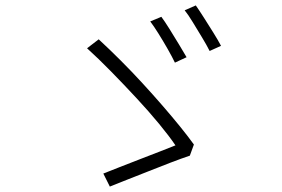

<svg xmlns="http://www.w3.org/2000/svg" viewBox="-20 -752 1040 708"><path d="M575 -690Q587 -674 604.5 -646Q622 -618 639.5 -589Q657 -560 668 -541L625 -521Q615 -542 598.5 -571Q582 -600 564.5 -628Q547 -656 534 -673ZM702 -732Q714 -715 731.5 -687.5Q749 -660 766.5 -632Q784 -604 795 -583L753 -564Q742 -586 725 -614Q708 -642 691 -670Q674 -698 661 -714ZM680 -178Q650 -168 609.5 -152.5Q569 -137 526.5 -120Q484 -103 446.5 -88.5Q409 -74 385 -64L361 -112Q384 -121 420.5 -135.5Q457 -150 497.5 -165.5Q538 -181 572.5 -194.5Q607 -208 627 -216Q604 -250 566.5 -295.5Q529 -341 483 -390.5Q437 -440 390 -488Q343 -536 301 -574L344 -607Q384 -570 425 -529Q466 -488 505.5 -445Q545 -402 580.5 -361Q616 -320 645.5 -283.5Q675 -247 695 -219Z"/></svg>

Font: Noto Sans SC Thin Light
Style: Regular
Weight: 300
Version: Version 2.004-H2;hotconv 1.0.118;makeotfexe 2.5.65603